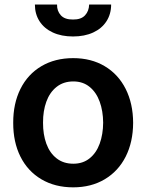

<svg xmlns="http://www.w3.org/2000/svg" viewBox="-20 -806 637 837"><path d="M299 10.7Q219.8 10.7 160.3 -24.5Q100.9 -59.7 69.1 -123.2Q37.3 -186.8 37.6 -270.6Q37.3 -354.4 69.1 -418.3Q100.9 -482.2 160.3 -517.4Q219.8 -552.6 299 -552.6Q377.5 -552.6 436.6 -517.4Q495.7 -482.2 527.9 -418.3Q560 -354.4 560.4 -270.6Q560 -186.8 527.9 -123.2Q495.7 -59.7 436.6 -24.5Q377.5 10.7 299 10.7ZM299.7 -92.3Q341.6 -92.3 370.7 -115.8Q399.9 -139.2 414.6 -179.7Q429.3 -220.2 429.7 -271.3Q429.3 -322.1 414.6 -362.7Q399.9 -403.4 370.7 -427.2Q341.6 -451 299.7 -451Q256.7 -451 226.7 -427.2Q196.7 -403.4 182 -362.7Q167.3 -322.1 167.6 -271.3Q167.3 -220.2 182 -179.7Q196.7 -139.2 226.6 -115.8Q256.4 -92.3 299.7 -92.3ZM464.5 -786.2Q464.5 -745 444.2 -713.4Q424 -681.8 386.4 -664.4Q348.7 -647 298.3 -647Q247.9 -647 210.2 -664.4Q172.6 -681.8 152.3 -713.4Q132.1 -745 132.1 -786.2H228.7Q228 -758.2 245.2 -739.3Q262.4 -720.5 298.3 -720.9Q333.5 -720.5 350.7 -739.2Q367.9 -757.8 368.6 -786.2Z"/></svg>

Font: Riot Sans
Style: Regular
Weight: 400
Designer: Rasmus Andersson
Foundry: rsms
Version: Version 3.005